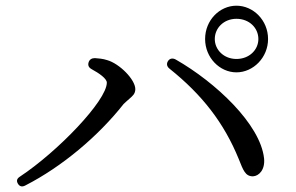

<svg xmlns="http://www.w3.org/2000/svg" viewBox="-20 -744 1040 674"><path d="M43 -99C49 -89 58 -87 69 -93C198 -159 325 -266 414 -379L427 -391C430 -393 433 -396 435 -398C444 -406 455 -414 455 -431C455 -465 399 -521 356 -533C341 -538 326 -539 313 -540C302 -540 294 -535 291 -525C288 -515 291 -507 302 -501C328 -487 355 -468 355 -454C355 -391 183 -212 50 -124C39 -117 37 -109 43 -99ZM575 -503C690 -411 766 -313 818 -186C834 -146 841 -125 868 -125C889 -126 911 -148 907 -188C894 -308 737 -455 597 -535C586 -541 576 -539 570 -530C564 -521 565 -511 575 -503ZM700 -607C700 -542 751 -490 810 -490C869 -490 921 -542 921 -607C921 -673 869 -724 810 -724C751 -724 700 -673 700 -607ZM734 -607C734 -646 766 -678 810 -678C855 -678 887 -646 887 -607C887 -569 855 -537 810 -537C766 -537 734 -569 734 -607Z"/></svg>

Font: 寒蝉锦书宋 Text
Style: Regular
Weight: 400
Designer: 寒蝉锦书宋{Warren} 思源宋体{Ryoko NISHIZUKA 西塚涼子 (kana & ideographs); Frank Grießhammer (Latin, Greek & Cyrillic); Wenlong ZHANG 
Foundry: Adobe & ChillType
Version: Version 2.000;Glyphs 3.1.1 (3135)